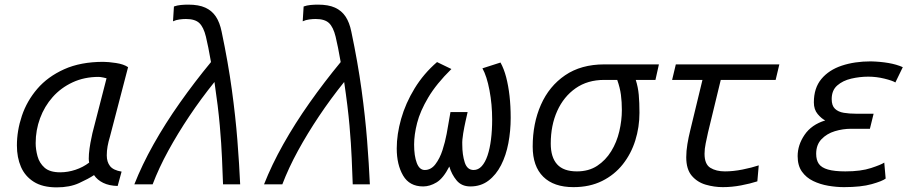

<svg xmlns="http://www.w3.org/2000/svg" viewBox="-20 -796 3960 829"><path d="M225 13Q164 13 126 -11Q88 -35 70.5 -75.5Q53 -116 53 -168Q53 -232 74.5 -296Q96 -360 141 -412.5Q186 -465 257 -497Q328 -529 426 -529Q447 -529 480.5 -524Q514 -519 533 -506L455 -207Q448 -184 444.5 -164.5Q441 -145 441 -125Q441 -97 455 -79Q469 -61 505 -55L488 7Q451 6 425.5 -6.5Q400 -19 386 -40Q362 -24 321.5 -5.5Q281 13 225 13ZM240 -52Q273 -52 306 -63Q339 -74 365 -94Q362 -108 364 -131.5Q366 -155 370.5 -179.5Q375 -204 379 -221L440 -458Q438 -459 425 -461.5Q412 -464 406 -464Q344 -464 293.5 -440.5Q243 -417 207.5 -377Q172 -337 153 -285.5Q134 -234 134 -178Q134 -151 142 -121.5Q150 -92 172.5 -72Q195 -52 240 -52Z M560 0Q593 -84 643 -173Q693 -262 756.5 -352Q820 -442 891 -528Q879 -597 869 -638Q859 -679 840.5 -696.5Q822 -714 783 -714Q770 -714 755 -712Q740 -710 727 -704L731 -768Q745 -773 761 -774.5Q777 -776 793 -776Q838 -776 866.5 -763Q895 -750 912 -724.5Q929 -699 937 -659Q965 -526 981 -409Q997 -292 1005 -190Q1013 -88 1017 0H943Q941 -52 938.5 -113Q936 -174 929 -254Q922 -334 906 -442Q848 -370 797.5 -294.5Q747 -219 706.5 -145Q666 -71 639 0Z M1120 0Q1153 -84 1203 -173Q1253 -262 1316.5 -352Q1380 -442 1451 -528Q1439 -597 1429 -638Q1419 -679 1400.5 -696.5Q1382 -714 1343 -714Q1330 -714 1315 -712Q1300 -710 1287 -704L1291 -768Q1305 -773 1321 -774.5Q1337 -776 1353 -776Q1398 -776 1426.5 -763Q1455 -750 1472 -724.5Q1489 -699 1497 -659Q1525 -526 1541 -409Q1557 -292 1565 -190Q1573 -88 1577 0H1503Q1501 -52 1498.5 -113Q1496 -174 1489 -254Q1482 -334 1466 -442Q1408 -370 1357.5 -294.5Q1307 -219 1266.5 -145Q1226 -71 1199 0Z M1807 9Q1748 9 1720.5 -38Q1693 -85 1693 -155Q1693 -216 1712 -283Q1731 -350 1770 -414Q1809 -478 1867 -528L1929 -498Q1864 -434 1829 -375Q1794 -316 1781 -265Q1768 -214 1768 -172Q1768 -123 1779.5 -92.5Q1791 -62 1814 -62Q1841 -62 1860 -87Q1879 -112 1890.5 -147.5Q1902 -183 1908.5 -218Q1915 -253 1918 -272L1925 -312H1999L1990 -272Q1985 -250 1980 -220.5Q1975 -191 1976 -171Q1976 -128 1986.5 -95Q1997 -62 2025 -62Q2045 -62 2060 -78.5Q2075 -95 2085 -124.5Q2095 -154 2100 -194Q2105 -234 2105 -280Q2105 -345 2093.5 -406Q2082 -467 2063 -501L2141 -526Q2156 -499 2165.5 -462.5Q2175 -426 2180 -382Q2185 -338 2185 -287Q2185 -231 2175 -178Q2165 -125 2143.5 -83Q2122 -41 2089 -16Q2056 9 2011 9Q1973 9 1951.5 -17Q1930 -43 1920 -77Q1894 -26 1865 -8.5Q1836 9 1807 9Z M2456 12Q2371 12 2325.5 -33Q2280 -78 2280 -163Q2280 -263 2315.5 -343.5Q2351 -424 2420 -471Q2489 -518 2589 -518H2825L2810 -451H2725Q2735 -420 2738 -386.5Q2741 -353 2741 -309Q2741 -247 2723 -189.5Q2705 -132 2669 -86.5Q2633 -41 2579.5 -14.5Q2526 12 2456 12ZM2471 -56Q2522 -56 2558.5 -80Q2595 -104 2619 -143Q2643 -182 2654 -229Q2665 -276 2665 -321Q2665 -356 2661 -386.5Q2657 -417 2645 -451H2589Q2517 -451 2465.5 -415Q2414 -379 2386 -317Q2358 -255 2358 -176Q2358 -117 2385.5 -86.5Q2413 -56 2471 -56Z M3101 12Q3064 12 3027.5 1.5Q2991 -9 2967 -37Q2943 -65 2943 -117Q2943 -144 2948 -174Q2953 -204 2960 -232L3013 -451H2882L2898 -518H3345L3329 -451H3092L3037 -224Q3032 -201 3027 -177Q3022 -153 3022 -132Q3022 -87 3047 -71.5Q3072 -56 3110 -56Q3146 -56 3186 -64Q3226 -72 3256 -82L3250 -13Q3219 -3 3179.5 4.5Q3140 12 3101 12Z M3624 12Q3591 12 3556 6Q3521 0 3491 -14.5Q3461 -29 3442.5 -55Q3424 -81 3424 -122Q3424 -170 3454 -214Q3484 -258 3543 -276Q3527 -284 3510.5 -303.5Q3494 -323 3494 -354Q3494 -416 3526.5 -455Q3559 -494 3614.5 -512.5Q3670 -531 3740 -531Q3781 -530 3816 -524Q3851 -518 3878 -506L3846 -440Q3833 -448 3798.5 -456.5Q3764 -465 3729 -465Q3692 -465 3655.5 -456.5Q3619 -448 3595 -427Q3571 -406 3571 -368Q3571 -340 3585 -326.5Q3599 -313 3623 -309Q3647 -305 3676 -305H3752L3736 -240H3655Q3619 -240 3584.5 -229.5Q3550 -219 3527 -195Q3504 -171 3504 -132Q3504 -105 3515.5 -88.5Q3527 -72 3555 -64Q3583 -56 3630 -56Q3697 -56 3741 -70.5Q3785 -85 3798 -94L3804 -25Q3790 -14 3744 -1Q3698 12 3624 12Z"/></svg>

Font: Ubuntu Sans Mono
Style: Italic
Weight: 400
Italic angle: -13.5°
Monospace: yes
Designer: Dalton Maag Ltd
Foundry: Dalton Maag Ltd
Version: Version 1.006